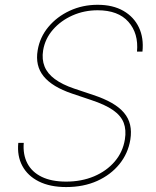

<svg xmlns="http://www.w3.org/2000/svg" viewBox="-20 -758 642 789"><path d="M252 10.7Q186 10.7 139.9 -12.2Q93.8 -35.2 71.8 -76.2Q49.8 -117.2 55.2 -170.9H77.6Q73.7 -122.6 92.5 -86.7Q111.3 -50.8 151.6 -31.2Q191.9 -11.7 252 -11.7Q314.9 -11.7 366.5 -33.4Q418 -55.2 451.4 -94.2Q484.9 -133.3 493.2 -185.1Q499.5 -224.1 488.3 -253.4Q477.1 -282.7 444.6 -305.4Q412.1 -328.1 354 -347.2L275.9 -373.5Q194.8 -400.9 159.4 -444.3Q124 -487.8 134.8 -551.3Q143.6 -605 178.7 -647.2Q213.9 -689.5 266.6 -713.9Q319.3 -738.3 381.3 -738.3Q443.8 -738.3 487.1 -713.4Q530.3 -688.5 550.8 -645.3Q571.3 -602.1 565.4 -545.9H543Q549.8 -620.6 507.8 -668.2Q465.8 -715.8 381.3 -715.8Q326.2 -715.8 278.1 -694.6Q230 -673.3 197.5 -636Q165 -598.6 157.2 -550.8Q151.4 -514.2 163.1 -484.9Q174.8 -455.6 205.3 -433.1Q235.8 -410.6 284.7 -394L363.3 -367.7Q407.7 -353 439.2 -335Q470.7 -316.9 489.5 -294.7Q508.3 -272.5 514.6 -245.1Q521 -217.8 515.6 -184.1Q506.3 -127.4 470.7 -83.5Q435.1 -39.6 379.2 -14.4Q323.2 10.7 252 10.7Z"/></svg>

Font: Inter 17pt Thin
Style: Italic
Weight: 250
Italic angle: -9.3988°
Version: Version 4.001;git-66647c0bb